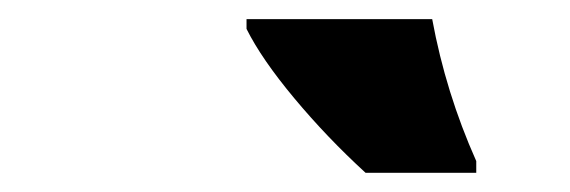

<svg xmlns="http://www.w3.org/2000/svg" viewBox="-20 -786 594 200"><path d="M476.1 -606H360.8Q320.8 -642.6 286.6 -683.6Q252.4 -724.6 236.8 -755.9V-766.1H430.2Q444.3 -689.5 476.1 -618.2Z"/></svg>

Font: Open Sans Extrabold
Style: Italic
Weight: 800
Italic angle: -12°
Foundry: Ascender Corporation
Version: Version 1.10